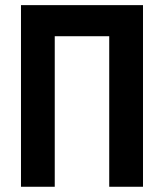

<svg xmlns="http://www.w3.org/2000/svg" viewBox="-20 -713 626 733"><path d="M397 0V-693.4H525.9V0ZM60.1 0V-693.4H189V0ZM80.6 -574.7V-693.4H499.5V-574.7Z"/></svg>

Font: Cascadia Mono PL
Style: Regular
Weight: 400
Monospace: yes
Designer: Aaron Bell
Foundry: Saja Typeworks
Version: Version 2102.003